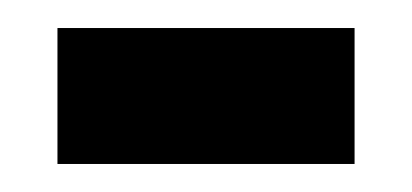

<svg xmlns="http://www.w3.org/2000/svg" viewBox="-20 -341 294 137"><path d="M21 -224H233V-321H21Z"/></svg>

Font: Noto Serif Georgian ExtraCondensed Bold
Style: Regular
Weight: 700
Width: 2
Designer: Monotype Design Team, Akaki Razmadze
Foundry: Google LLC
Version: Version 2.003